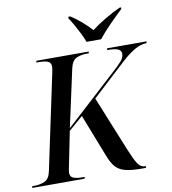

<svg xmlns="http://www.w3.org/2000/svg" viewBox="-119 -1016 988 1101"><g transform="rotate(-10 375.0 -465.5)"><path d="M-21 0 -19 -10H-6Q27 -10 54 -22Q81 -34 90 -79L208 -636Q209 -643 210.5 -651.5Q212 -660 212 -665Q212 -690 192.5 -697Q173 -704 140 -704H127L129 -714H434L432 -704H419Q386 -704 360 -692Q334 -680 324 -635L251 -300L549 -573Q587 -607 604 -627Q621 -647 621 -669Q621 -687 603 -695.5Q585 -704 539 -704L541 -714H771L768 -704Q735 -704 698 -682.5Q661 -661 619 -622L424 -442L554 -122Q578 -63 595 -36.5Q612 -10 640 -10H643L641 0H616Q554 0 518.5 -10Q483 -20 463.5 -43.5Q444 -67 429 -106L331 -357L248 -285L206 -76Q202 -59 202 -48Q202 -24 222.5 -17Q243 -10 274 -10H286L284 0ZM431 -771Q423 -794 409 -822Q395 -850 380 -876.5Q365 -903 352 -922L354 -931H364Q397 -910 428 -883Q459 -856 482 -830Q515 -856 561.5 -883.5Q608 -911 651 -931H661L660 -922Q627 -891 586 -849.5Q545 -808 516 -771Z"/></g></svg>

Font: Noto Serif Display Medium
Style: Italic
Weight: 500
Italic angle: -12°
Designer: Monotype Design Team
Foundry: Monotype Imaging Inc.
Version: Version 2.009